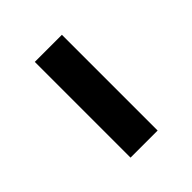

<svg xmlns="http://www.w3.org/2000/svg" viewBox="8 -508 451 451"><g transform="rotate(45 234.0 -282.0)"><path d="M75 -237V-327H393V-237Z"/></g></svg>

Font: Encode Sans SemiExpanded Medium
Style: Regular
Weight: 500
Width: 6
Designer: Multiple Designers
Foundry: Impallari Type
Version: Version 3.002